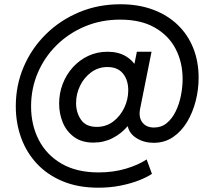

<svg xmlns="http://www.w3.org/2000/svg" viewBox="-20 -748 984 902"><path d="M441.9 133.8Q348.1 133.8 276.1 104.2Q204.1 74.7 154.5 22.2Q105 -30.3 79.6 -99.9Q54.2 -169.4 54.2 -249Q54.2 -348.1 91.6 -434.8Q128.9 -521.5 195.8 -587.4Q262.7 -653.3 352.1 -690.7Q441.4 -728 545.9 -728Q630.4 -728 698.2 -702.9Q766.1 -677.7 814.2 -631.8Q862.3 -585.9 887.7 -522.5Q913.1 -459 913.1 -382.8Q913.1 -327.1 899.2 -272.9Q885.3 -218.8 858.4 -174.3Q831.5 -129.9 792.2 -103.5Q752.9 -77.1 702.1 -77.1Q656.7 -77.1 622.1 -98.6Q587.4 -120.1 580.6 -154.3L544.4 -152.3L561 -194.8L606.9 -403.3L596.2 -449.2H611.8L623 -504.9H691.9L638.2 -236.8Q630.4 -197.3 648.7 -173.1Q667 -148.9 703.6 -148.9Q738.3 -148.9 763.4 -169.7Q788.6 -190.4 805.2 -224.4Q821.8 -258.3 829.8 -298.3Q837.9 -338.4 837.9 -377Q837.9 -455.1 805.2 -518.1Q772.5 -581.1 707.3 -618.4Q642.1 -655.8 544.4 -655.8Q455.1 -655.8 378.9 -623.8Q302.7 -591.8 245.8 -535.6Q189 -479.5 157.5 -405.8Q126 -332 126 -248Q126 -161.1 162.1 -90.8Q198.2 -20.5 269 20.8Q339.8 62 443.4 62Q511.7 62 570.6 44.7Q629.4 27.3 668.9 1L693.8 68.8Q670.4 84.5 632.6 99.4Q594.7 114.3 546.1 124Q497.6 133.8 441.9 133.8ZM418.9 -78.1Q364.3 -78.1 328.4 -104.2Q292.5 -130.4 275.1 -172.1Q257.8 -213.9 257.8 -261.2Q257.8 -310.1 274.7 -354Q291.5 -397.9 322.3 -431.9Q353 -465.8 394.5 -485.4Q436 -504.9 484.9 -504.9Q536.1 -504.9 571.8 -483.4Q607.4 -461.9 626.2 -423.3Q645 -384.8 645 -334Q645 -285.2 628.2 -239.3Q611.3 -193.4 581.1 -157Q550.8 -120.6 509.5 -99.4Q468.3 -78.1 418.9 -78.1ZM434.6 -151.9Q478.5 -151.9 511.7 -177Q544.9 -202.1 563.7 -241.5Q582.5 -280.8 582.5 -323.7Q582.5 -372.1 557.6 -402.6Q532.7 -433.1 484.9 -433.1Q441.9 -433.1 408.4 -408.4Q375 -383.8 356.2 -345.2Q337.4 -306.6 337.4 -263.7Q337.4 -219.7 360.4 -185.8Q383.3 -151.9 434.6 -151.9Z"/></svg>

Font: Reddit Sans
Style: Italic
Weight: 400
Italic angle: -11.25°
Designer: Stephen Hutchings
Version: Version 1.013